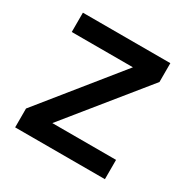

<svg xmlns="http://www.w3.org/2000/svg" viewBox="-120 -606 703 715"><g transform="rotate(30 231.0 -248.0)"><path d="M34 0V-81L302 -413H39V-496H415V-415L146 -83H420V0Z"/></g></svg>

Font: DM Sans 24pt Medium
Style: Regular
Weight: 500
Designer: Colophon Foundry, Jonny Pinhorn
Foundry: Colophon Foundry
Version: Version 4.004;gftools[0.9.30]